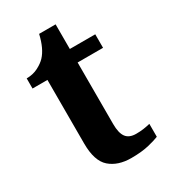

<svg xmlns="http://www.w3.org/2000/svg" viewBox="-168 -744 740 837"><g transform="rotate(-30 202.5 -325.0)"><path d="M243 10Q176 10 136 -25Q96 -60 96 -148V-468H21V-519Q53 -519 78.5 -532Q104 -545 119 -561Q150 -594 165 -660H248V-536H376V-468H248V-158Q248 -113 263.5 -92Q279 -71 314 -71Q334 -71 351.5 -73.5Q369 -76 385 -80V-15Q369 -8 332.5 1Q296 10 243 10Z"/></g></svg>

Font: Noto Serif Bengali
Style: Bold
Weight: 700
Designer: Juan Bruce, Universal Thirst, Indian Type Foundry and the Monotype Design Team.
Foundry: Monotype Imaging Inc.
Version: Version 2.003; ttfautohint (v1.8.4.7-5d5b)